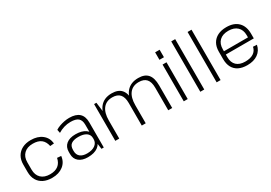

<svg xmlns="http://www.w3.org/2000/svg" viewBox="19 -1588 3445 2443"><g transform="rotate(-30 1741.5 -366.5)"><path d="M306 7Q233 7 180 -19.5Q127 -46 98.5 -96Q70 -146 70 -216V-324Q70 -393 99 -443Q128 -493 181 -520Q234 -547 306 -547Q407 -547 470.5 -497.5Q534 -448 543 -362L485 -357Q471 -426 427.5 -460Q384 -494 306 -494Q223 -494 176 -448.5Q129 -403 129 -324V-216Q129 -136 175.5 -91Q222 -46 306 -46Q382 -46 426.5 -80.5Q471 -115 485 -183L543 -178Q534 -93 470 -43Q406 7 306 7Z M1007 -173V-369Q1007 -435 972 -464.5Q937 -494 861 -494Q812 -494 764.5 -480Q717 -466 676 -440L666 -490Q691 -507 725.5 -519.5Q760 -532 798 -539.5Q836 -547 871 -547Q969 -547 1017.5 -502.5Q1066 -458 1066 -369V0H1032ZM831 7Q748 7 700 -32.5Q652 -72 652 -143V-175Q652 -246 700.5 -286Q749 -326 836 -326Q928 -326 982 -288Q1036 -250 1036 -180V-146Q1036 -74 981 -33.5Q926 7 831 7ZM846 -40Q920 -40 963.5 -71.5Q1007 -103 1007 -156V-172Q1007 -223 966 -251Q925 -279 851 -279Q784 -279 747.5 -254Q711 -229 711 -167V-153Q711 -98 746.5 -69Q782 -40 846 -40Z M2013 -332Q2013 -417 1976.5 -458Q1940 -499 1866 -499Q1777 -499 1729.5 -438.5Q1682 -378 1682 -265L1650 -201V-265Q1650 -401 1711 -474Q1772 -547 1886 -547Q1980 -547 2025.5 -494.5Q2071 -442 2071 -332V0H2013ZM1235 -540H1269L1293 -346V0H1235ZM1624 -332Q1624 -417 1587.5 -458Q1551 -499 1477 -499Q1388 -499 1340.5 -438.5Q1293 -378 1293 -265L1262 -201V-265Q1262 -401 1322.5 -474Q1383 -547 1496 -547Q1591 -547 1636.5 -494Q1682 -441 1682 -332V0H1624Z M2299 -540V0H2241V-540ZM2303 -722V-612H2237V-722Z M2542 -740V0H2484V-740Z M2782 -740V0H2724V-740Z M3174 7Q3100 7 3048.5 -18.5Q2997 -44 2970 -93.5Q2943 -143 2943 -215V-325Q2943 -395 2971.5 -444.5Q3000 -494 3053 -520.5Q3106 -547 3180 -547Q3292 -547 3352.5 -486.5Q3413 -426 3413 -316V-248H2990V-296H3366L3355 -277V-329Q3355 -407 3308.5 -450.5Q3262 -494 3180 -494Q3095 -494 3048.5 -449.5Q3002 -405 3002 -324V-210Q3002 -130 3046.5 -88Q3091 -46 3174 -46Q3249 -46 3294.5 -75.5Q3340 -105 3351 -161L3407 -158Q3391 -79 3330 -36Q3269 7 3174 7Z"/></g></svg>

Font: Pathway Extreme 8pt Thin 12pt Thin
Style: Regular
Weight: 250
Version: Version 1.001;gftools[0.9.26]